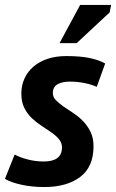

<svg xmlns="http://www.w3.org/2000/svg" viewBox="-21 -740 468 774"><path d="M38 -117Q58 -106 89.5 -97.5Q121 -89 156 -89Q191 -89 209.5 -102.5Q228 -116 229 -144Q229 -164 217 -178.5Q205 -193 186.5 -206Q168 -219 147 -232.5Q126 -246 107.5 -263.5Q89 -281 77 -305Q65 -329 65 -363Q65 -396 78 -424Q91 -452 114.5 -472Q138 -492 171.5 -503Q205 -514 247 -514Q305 -514 343 -505.5Q381 -497 403 -484L369 -390Q349 -399 320.5 -405Q292 -411 261 -411Q229 -411 210.5 -400Q192 -389 192 -365Q192 -349 204 -336.5Q216 -324 234.5 -311Q253 -298 274 -284.5Q295 -271 313.5 -252Q332 -233 344 -208.5Q356 -184 356 -150Q356 -67 302 -26.5Q248 14 158 14Q107 14 64.5 4.5Q22 -5 -1 -19ZM302 -720H427L421 -690L288 -566H219Z"/></svg>

Font: PT Sans
Style: Bold Italic
Weight: 700
Italic angle: -12°
Designer: A.Korolkova, O.Umpeleva, V.Yefimov
Foundry: ParaType Ltd
Version: Version 2.003W OFL